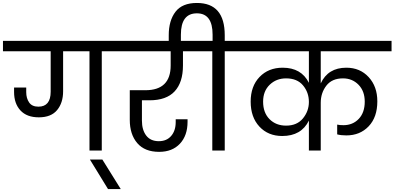

<svg xmlns="http://www.w3.org/2000/svg" viewBox="-47 -1016 2663 1296"><path d="M557 0V-670H379V-400Q379 -322 338.5 -273Q298 -224 215 -224Q134 -224 91 -270.5Q48 -317 48 -395V-425H130V-394Q130 -353 149.5 -324.5Q169 -296 212 -296Q295 -296 295 -397V-670H-27V-740H772V-670H640V0Z M682 260 560 61H644L768 260Z M719 -670V-740H1308V-670H1188V-574Q1188 -460 1132 -399.5Q1076 -339 962 -339H911V-202Q911 -139 940 -101Q969 -63 1025 -63Q1078 -63 1108.5 -98.5Q1139 -134 1139 -192V-211H1219V-194Q1219 -101 1167.5 -46Q1116 9 1027 9Q930 9 879.5 -50Q829 -109 829 -207V-407H934Q1105 -407 1105 -574V-670Z M1092 -720V-778Q1092 -877 1137.5 -936.5Q1183 -996 1282 -996Q1470 -996 1470 -778V-740H1601V-670H1470V0H1386V-670H1254V-740H1388V-782Q1388 -926 1282 -926Q1174 -926 1174 -782V-720Z M2038 0V-202Q1987 -98 1858 -98Q1763 -98 1704 -161.5Q1645 -225 1645 -330Q1645 -434 1705 -496.5Q1765 -559 1861 -559Q1987 -559 2038 -457V-670H1548V-740H2596V-670H2118V-453Q2167 -559 2291 -559Q2383 -559 2441.5 -495.5Q2500 -432 2500 -332Q2500 -225 2441.5 -163.5Q2383 -102 2291 -102Q2254 -102 2229 -109V-175Q2245 -171 2271 -171Q2334 -171 2374.5 -213.5Q2415 -256 2415 -330Q2415 -401 2373 -444Q2331 -487 2268 -487Q2194 -487 2156 -438Q2118 -389 2118 -322V0ZM1884 -168Q1958 -168 1998 -217Q2038 -266 2038 -328Q2038 -392 1998.5 -439.5Q1959 -487 1884 -487Q1818 -487 1773.5 -444Q1729 -401 1729 -330Q1729 -255 1772.5 -211.5Q1816 -168 1884 -168Z"/></svg>

Font: SVN-Poppins
Style: Regular
Weight: 400
Designer: Ninad Kale (Devanagari), Jonny Pinhorn (Latin)
Foundry: Indian Type Foundry
Version: Version 3.002 2017